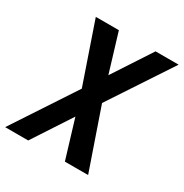

<svg xmlns="http://www.w3.org/2000/svg" viewBox="-187 -868 960 1002"><g transform="rotate(30 292.5 -367.5)"><path d="M-18 0H121L272 -231L342 0H482L357 -362L603 -735H464L313 -504L243 -735H104L228 -374Z"/></g></svg>

Font: Iosevka Sparkle Oblique
Style: Bold
Weight: 700
Italic angle: -9°
Designer: Belleve Invis
Foundry: Belleve Invis
Version: Version 4.5.0; ttfautohint (v1.8.3)